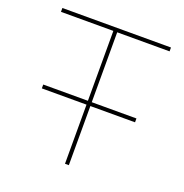

<svg xmlns="http://www.w3.org/2000/svg" viewBox="-128 -824 896 937"><g transform="rotate(20 320.0 -355.0)"><path d="M602 -690H330V-327H562V-307H330V0H310V-307H78V-327H310V-690H38V-710H602Z"/></g></svg>

Font: Raleway-v4020 Thin
Style: Regular
Weight: 250
Designer: Matt McInerney, Pablo Impallari, Rodrigo Fuenzalida
Foundry: Matt McInerney, Pablo Impallari, Rodrigo Fuenzalida
Version: Version 4.020;PS 004.020;hotconv 1.0.88;makeotf.lib2.5.64775